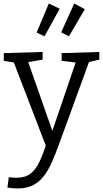

<svg xmlns="http://www.w3.org/2000/svg" viewBox="-20 -825 583 1084"><path d="M22 234 29.7 175.3Q41.7 177 51.8 177.8Q62 178.7 71.3 178.7Q120.7 178.7 151 156.2Q181.3 133.7 202.5 88.8Q223.7 44 245 -23L242.3 7L55.3 -479.7L66.3 -470.7L1.3 -481.7V-525L220.7 -531.7V-488.3L130.7 -472.7L136.7 -481.7L285.7 -57.3L267 -61L410 -480.3L416 -471L328 -481.7V-525L540.7 -531.7V-488.3L470.7 -472L484.7 -481L308.7 1.7Q290.3 52.3 270.8 95.3Q251.3 138.3 226.2 170.7Q201 203 165.3 221Q129.7 239 78.7 239Q55 239 22 234ZM369.3 -620 325.3 -642.3 399 -805.3 459 -773.3ZM231.3 -620 186.7 -641 255.7 -805.3 317 -775.7Z"/></svg>

Font: Bitter Thin
Style: Regular
Weight: 100
Designer: Sol Matas, and Bitter project Authors
Foundry: Sol Matas
Version: Version 2.002